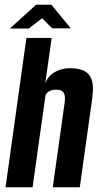

<svg xmlns="http://www.w3.org/2000/svg" viewBox="-20 -790 422 810"><path d="M3.4 0 91.4 -630H197.9L171.2 -440.2Q183.8 -470.1 211.7 -486.2Q239.5 -502.3 273.8 -502.3Q309.6 -502.3 330.8 -492.9Q351.9 -483.4 361.3 -466.1Q370.6 -448.8 371.8 -424.8Q373 -400.8 368.6 -371.3L316.6 0H202.6L252.3 -354.1Q253.9 -364.6 254 -374.7Q254.2 -384.8 251.2 -393.1Q248.3 -401.4 240.2 -406.5Q232.1 -411.7 216.6 -411.7Q202.7 -411.7 192.7 -407.4Q182.6 -403 177.6 -397.2Q172.6 -391.5 171.6 -385.9L117.4 0ZM21.6 -669.7 132.3 -770.1H196.8L278.7 -670.4H200.4L157.6 -712.9L101.6 -669.7Z"/></svg>

Font: Alumni Sans Thin
Style: Italic
Weight: 100
Italic angle: -8°
Designer: Robert E. Leuschke
Foundry: Robert E. Leuschke
Version: Version 1.016